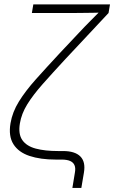

<svg xmlns="http://www.w3.org/2000/svg" viewBox="-20 -748 536 900"><path d="M319.3 132.8 331.1 61Q335 40 329.3 26.6Q323.7 13.2 308.8 6.6Q293.9 0 268.6 0H240.7Q169.4 0 118.2 -17.1Q66.9 -34.2 43 -72Q19 -109.9 29.3 -170.4Q38.1 -222.7 68.6 -272Q99.1 -321.3 147.9 -376Q196.8 -430.7 260.3 -499L347.7 -591.8Q361.3 -606.9 375.5 -621.3Q389.6 -635.7 403.6 -649.9Q417.5 -664.1 431.2 -677.7Q444.8 -691.4 458 -704.6L457.5 -689Q439.9 -688.5 421.9 -688.2Q403.8 -688 386 -687.7Q368.2 -687.5 350.3 -687.3Q332.5 -687 314.9 -687H129.4L136.2 -727.5H495.6L488.8 -687L287.1 -471.7Q225.6 -405.3 180.2 -354Q134.8 -302.7 107.7 -258.8Q80.6 -214.8 73.2 -169.4Q64.9 -119.6 84.7 -91.3Q104.5 -63 147.5 -51.5Q190.4 -40 252 -40H275.4Q331.5 -40 356.7 -14.6Q381.8 10.7 373.5 60.5L361.3 132.8Z"/></svg>

Font: Inter 24pt ExtraLight
Style: Italic
Weight: 250
Italic angle: -9.3988°
Version: Version 4.001;git-66647c0bb